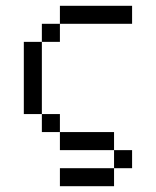

<svg xmlns="http://www.w3.org/2000/svg" viewBox="-20 -520 540 665"><path d="M437.5 62.5V0H375V62.5H187.5V125H375V62.5ZM437.5 -437.5V-500H187.5V-437.5H125V-375H62.5Q62.5 -375 62.5 -125H125V-62.5H187.5V0H375V-62.5H187.5V-125H125Q125 -125 125 -375H187.5V-437.5Z"/></svg>

Font: UnifontExMono
Style: Regular
Weight: 500
Version: Version 15.0.06